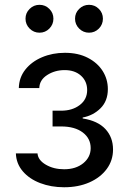

<svg xmlns="http://www.w3.org/2000/svg" viewBox="-20 -771 534 797"><path d="M246.1 6.3Q191.9 6.3 146.7 -11Q101.6 -28.3 74.5 -60.1Q47.4 -91.8 45.9 -134.3H135.7Q137.7 -106.4 170.2 -87.4Q202.6 -68.4 246.1 -68.4Q294.9 -68.4 325.7 -93.5Q356.4 -118.7 356.4 -156.2Q356.4 -196.3 323.5 -221.2Q290.5 -246.1 233.9 -246.1H198.2V-311.5H233.9Q280.3 -311.5 311 -335Q341.8 -358.4 341.8 -397Q341.8 -433.6 316.2 -456.8Q290.5 -480 248.5 -480Q207.5 -480 175.8 -459.5Q144 -439 143.1 -405.3H58.1Q59.1 -449.2 85.2 -482.2Q111.3 -515.1 154.5 -533.4Q197.8 -551.8 249.5 -551.8Q304.2 -551.8 344.2 -531.2Q384.3 -510.7 406 -476.6Q427.7 -442.4 427.7 -400.9Q427.7 -352.1 397.5 -321.8Q367.2 -291.5 323.2 -283.2V-279.3Q385.7 -269.5 417.5 -235.4Q449.2 -201.2 449.2 -150.4Q449.2 -105 423.1 -69.6Q397 -34.2 351.1 -13.9Q305.2 6.3 246.1 6.3ZM349.6 -635.3Q325.7 -635.3 308.6 -652.3Q291.5 -669.4 291.5 -693.4Q291.5 -717.3 308.6 -734.1Q325.7 -751 349.6 -751Q373.5 -751 390.4 -734.1Q407.2 -717.3 407.2 -693.4Q407.2 -669.4 390.4 -652.3Q373.5 -635.3 349.6 -635.3ZM144 -635.3Q120.1 -635.3 103 -652.3Q85.9 -669.4 85.9 -693.4Q85.9 -717.3 103 -734.1Q120.1 -751 144 -751Q168 -751 184.8 -734.1Q201.7 -717.3 201.7 -693.4Q201.7 -669.4 184.8 -652.3Q168 -635.3 144 -635.3Z"/></svg>

Font: Inter Variable
Style: Regular
Weight: 400
Designer: Rasmus Andersson
Foundry: rsms
Version: Version 4.001;git-9221beed3